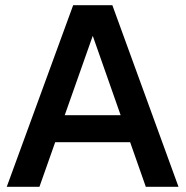

<svg xmlns="http://www.w3.org/2000/svg" viewBox="-20 -720 715 740"><path d="M6 0 262 -700H413L668 0H542L329 -606H346L132 0ZM118 -172 158 -276H518L559 -172Z"/></svg>

Font: SUSE SemiBold
Style: Regular
Weight: 600
Designer: Rene Bieder
Foundry: SUSE
Version: Version 1.000